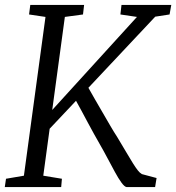

<svg xmlns="http://www.w3.org/2000/svg" viewBox="-22 -763 719 783"><path d="M-2.5 0 2.5 -34 75.5 -46.5 163.5 -694 96.5 -704 101.5 -743H321L316.5 -704L242.5 -694L191 -314.5L536.5 -694L469 -704L473.5 -743H676.5L669.5 -704L611 -695L338.5 -405Q350 -384.5 365.2 -358Q380.5 -331.5 396.8 -303.5Q413 -275.5 428 -249.8Q443 -224 455.5 -205Q477.5 -168.5 493.2 -141.8Q509 -115 520.2 -97Q531.5 -79 540 -68.2Q548.5 -57.5 556.5 -53L616.5 -37L610.5 0H494.5Q486 -1 473.5 -18Q461 -35 446.5 -61.8Q432 -88.5 416.2 -118.2Q400.5 -148 385.5 -174Q374 -194 361.2 -217Q348.5 -240 335.5 -264.2Q322.5 -288.5 310.5 -311Q298.5 -333.5 288 -352L180.5 -238L154.5 -46.5L230.5 -34L227.5 0Z"/></svg>

Font: Merriweather 24pt Light
Style: Italic
Weight: 300
Italic angle: -7.8°
Version: Version 2.101